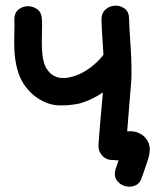

<svg xmlns="http://www.w3.org/2000/svg" viewBox="-20 -551 569 696"><path d="M495 90Q498 80 511 44Q523 11 523 -9Q523 -33 508 -50.5Q493 -68 468 -74Q456 -76 441 -75Q455 -243 456 -260Q458 -304 454 -375Q448 -459 448 -482Q448 -507 433 -519Q418 -531 398 -530.5Q378 -530 363 -517Q348 -504 348 -480Q348 -455 354 -368Q354 -360 355 -352L353 -350Q334 -325 303.5 -303Q273 -281 242 -273Q179 -255 149 -302Q134 -325 132 -377Q131 -393 132 -428Q133 -466 132 -481Q131 -506 115 -517.5Q99 -529 79.5 -528.5Q60 -528 45.5 -515Q31 -502 32 -477Q33 -465 32 -430Q31 -393 32 -372Q36 -293 65 -248Q90 -210 125.5 -189.5Q161 -169 197 -169Q232 -168 269 -176Q312 -188 353 -216Q351 -191 345 -126Q339 -60 337 -24Q336 -3 350 12.5Q364 28 384 29H393Q401 31 410 30Q403 49 399 62Q392 86 403 102Q414 118 433 123.5Q452 129 470 121.5Q488 114 495 90Z"/></svg>

Font: Balsamiq Sans
Style: Regular
Weight: 400
Designer: Michael Angeles
Foundry: Balsamiq SRL
Version: Version 1.020; ttfautohint (v1.8.4.7-5d5b);gftools[0.9.26]